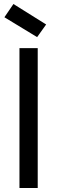

<svg xmlns="http://www.w3.org/2000/svg" viewBox="-20 -937 286 957"><path d="M77 -697H168V0H77ZM47 -917 210 -815 165 -752 2 -851Z"/></svg>

Font: Poppins
Style: Regular
Weight: 400
Designer: Ninad Kale (Devanagari), Jonny Pinhorn (Latin)
Foundry: Indian Type Foundry
Version: Version 3.002 2017